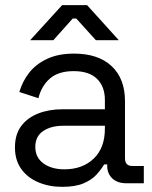

<svg xmlns="http://www.w3.org/2000/svg" viewBox="-20 -711 591 745"><path d="M38 -139Q38 -189 62 -221.5Q86 -254 128 -270.5Q170 -287 222 -287H387V-323Q387 -375 356.5 -405Q326 -435 266 -435Q207 -435 174 -406.5Q141 -378 129 -330L55 -354Q67 -395 93 -428.5Q119 -462 162.5 -482.5Q206 -503 267 -503Q361 -503 413 -454.5Q465 -406 465 -318V-97Q465 -67 493 -67H538V0H469Q436 0 416 -18.5Q396 -37 396 -68V-73H384Q373 -54 354.5 -33.5Q336 -13 304 0.5Q272 14 221 14Q170 14 128 -4Q86 -22 62 -56Q38 -90 38 -139ZM387 -212V-223H225Q178 -223 147.5 -202.5Q117 -182 117 -141Q117 -100 148.5 -77Q180 -54 230 -54Q300 -54 343.5 -95.5Q387 -137 387 -212ZM97 -555 221 -691H318L441 -555H352L276 -639H262L187 -555Z"/></svg>

Font: Space Grotesk Frontify
Style: Regular
Weight: 400
Designer: Florian Karsten
Version: Version 2.000